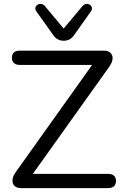

<svg xmlns="http://www.w3.org/2000/svg" viewBox="-20 -965 630 985"><path d="M87.5 0Q71 0 60.5 -6.8Q50 -13.5 46 -25.2Q42 -37 45.8 -51.8Q49.5 -66.5 61 -82.5L475.5 -664V-632H81Q61.5 -632 51.2 -641.8Q41 -651.5 41 -669Q41 -686.5 51.2 -695.8Q61.5 -705 81 -705H514Q530.5 -705 541 -698.2Q551.5 -691.5 555.5 -680Q559.5 -668.5 555.8 -653.5Q552 -638.5 540.5 -622.5L126 -41.5V-73H535Q554.5 -73 564.8 -63.8Q575 -54.5 575 -37Q575 -19 564.8 -9.5Q554.5 0 535 0ZM306.5 -756Q291 -756 277.8 -762.5Q264.5 -769 254 -784L167 -906Q159.5 -916.5 161.8 -926Q164 -935.5 172.5 -940.8Q181 -946 191.5 -944.8Q202 -943.5 211 -933L306.5 -818.5L402.5 -933Q411.5 -943.5 422 -944.8Q432.5 -946 440.8 -940.8Q449 -935.5 451.2 -926.2Q453.5 -917 446 -906L359.5 -784Q349 -769 335.8 -762.5Q322.5 -756 306.5 -756Z"/></svg>

Font: Nunito ExtraLight
Style: Regular
Weight: 200
Designer: Vernon Adams
Foundry: Vernon Adams
Version: Version 3.602;April 4, 2023;FontCreator 14.0.0.2856 64-bit